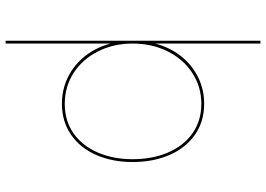

<svg xmlns="http://www.w3.org/2000/svg" viewBox="-151 -586 941 679"><g transform="rotate(90 319.5 -246.5)"><path d="M124 -697H134V-325Q147.5 -376.5 178.2 -415.5Q209 -454.5 252.5 -476.2Q296 -498 347 -498Q410 -498 456.8 -465.2Q503.5 -432.5 528.2 -375Q553 -317.5 553 -245Q553 -173.5 528.2 -116.8Q503.5 -60 456.8 -27.5Q410 5 347 5Q296 5 252.5 -16.5Q209 -38 178.2 -77Q147.5 -116 134 -167V204H124ZM347 -5Q407.5 -5 451.8 -36.2Q496 -67.5 519.5 -122Q543 -176.5 543 -245Q543 -314.5 519.5 -369.8Q496 -425 451.8 -456.5Q407.5 -488 347 -488Q287 -488 238.2 -456.2Q189.5 -424.5 161.8 -369Q134 -313.5 134 -245Q134 -177.5 161.8 -122.5Q189.5 -67.5 238.2 -36.2Q287 -5 347 -5Z"/></g></svg>

Font: HK Grotesk Thin
Style: Regular
Weight: 100
Designer: Alfredo Marco Pradil
Foundry: Hanken Design Co.
Version: Version 3.001